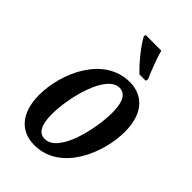

<svg xmlns="http://www.w3.org/2000/svg" viewBox="-231 -854 951 951"><g transform="rotate(45 244.5 -378.0)"><path d="M321 -606H365L368 -619C351 -657 325 -723 314 -766H205L202 -756C224 -713 279 -645 321 -606ZM200 10C385 10 471 -208 471 -353C471 -489 401 -546 314 -546C132 -546 41 -335 41 -184C41 -54 106 10 200 10ZM215 -48C177 -48 153 -79 153 -160C153 -279 206 -490 298 -490C336 -490 360 -457 360 -376C360 -263 312 -48 215 -48Z"/></g></svg>

Font: Noto Serif Condensed Semi
Style: Italic
Weight: 600
Width: 3
Italic angle: -12°
Designer: Monotype Design Team
Foundry: Monotype Imaging Inc.
Version: Version 1.901